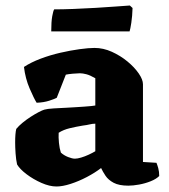

<svg xmlns="http://www.w3.org/2000/svg" viewBox="-20 -674 614 697"><path d="M185 3Q160 3 130.5 -10Q101 -23 76.5 -41.5Q52 -60 42 -77Q38 -95 36.5 -117.5Q35 -140 35 -157Q35 -173 36 -185.5Q37 -198 39 -206Q48 -217 62 -228.5Q76 -240 91.5 -250Q107 -260 120.5 -267Q134 -274 141 -276Q151 -279 175.5 -280.5Q200 -282 223 -283Q241 -284 257 -285Q273 -286 287 -287Q301 -288 311 -289Q321 -290 326 -291V-390Q307 -401 293.5 -404.5Q280 -408 270 -408Q261 -408 244.5 -406.5Q228 -405 219 -403L186 -319Q179 -315 159 -308.5Q139 -302 113 -301Q103 -317 87.5 -353Q72 -389 67 -431Q93 -448 127.5 -461Q162 -474 199 -482.5Q236 -491 269 -495.5Q302 -500 323 -500Q355 -500 386 -486Q417 -472 442.5 -451Q468 -430 483.5 -407.5Q499 -385 499 -368V-86L548 -83Q551 -76 554.5 -63.5Q558 -51 558 -35Q547 -24 527 -16Q507 -8 485 -4Q463 0 446 0Q412 0 392.5 -10.5Q373 -21 363 -36Q353 -51 347 -64Q325 -47 295.5 -31.5Q266 -16 236.5 -6.5Q207 3 185 3ZM252 -98Q261 -98 274.5 -102Q288 -106 302 -112.5Q316 -119 326 -125V-225Q316 -225 306 -222.5Q296 -220 280 -218Q256 -214 233 -208.5Q210 -203 193 -192Q192 -176 194 -155.5Q196 -135 201 -120Q212 -110 227 -104Q242 -98 252 -98ZM166 -560Q166 -595 169.6 -615Q173.2 -635 176.8 -640Q206.5 -640 246.6 -641.5Q286.6 -643 328 -645.5Q369.4 -648 402.7 -650.5Q436 -653 451.3 -654L461.2 -645Q460.3 -615 456.7 -591.5Q453.1 -568 450.4 -560Z"/></svg>

Font: Texturina 12pt Black
Style: Regular
Weight: 900
Designer: Guillermo Torres Carreño
Foundry: Omnibus-Type
Version: Version 1.002